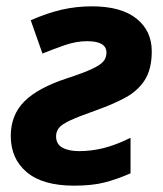

<svg xmlns="http://www.w3.org/2000/svg" viewBox="-20 -576 513 606"><path d="M214 10Q115 10 64.5 -32.5Q14 -75 14 -147Q14 -213 57 -256Q100 -299 192 -329Q244 -346 270.5 -358.5Q297 -371 306.5 -382.5Q316 -394 316 -410Q316 -446 255 -446Q220 -446 183 -433Q146 -420 114 -407L77 -512Q129 -535 175 -545.5Q221 -556 270 -556Q362 -556 410.5 -517.5Q459 -479 459 -414Q459 -358 437 -323.5Q415 -289 375 -267.5Q335 -246 281 -227Q227 -208 200.5 -195.5Q174 -183 165.5 -171.5Q157 -160 157 -146Q157 -121 177 -110Q197 -99 230 -99Q268 -99 306.5 -108.5Q345 -118 392 -141V-29Q349 -10 309.5 0Q270 10 214 10Z"/></svg>

Font: BC Sans
Style: Bold Italic
Weight: 700
Italic angle: -12°
Designer: Monotype Design Team
Province of B.C.
Foundry: Monotype Imaging Inc.
Version: Version 2.000;GOOG;noto-source:20170915:90ef993387c0